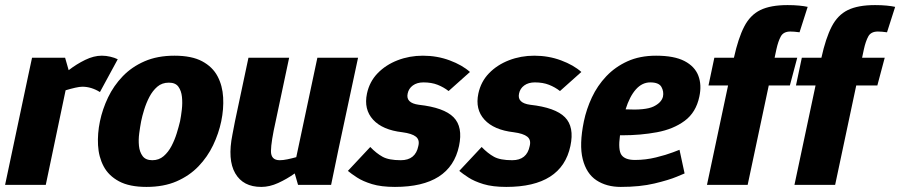

<svg xmlns="http://www.w3.org/2000/svg" viewBox="-31 -727 3540 755"><path d="M362 -365Q328 -386 293 -386Q282 -386 264.5 -382Q247 -378 227 -372L149 0H-11L80 -430L95 -500H225L239 -451Q270 -475 304 -491.5Q338 -508 369 -508Q369 -508 370 -508Q386 -508 403 -504Q420 -500 432 -494Z M362 -250Q372 -298 394 -344Q416 -390 451.5 -427Q487 -464 537.5 -486Q588 -508 655 -508Q723 -508 764 -486Q805 -464 824.5 -427Q844 -390 846.5 -344Q849 -298 839 -250Q829 -202 807 -156Q785 -110 749.5 -73Q714 -36 663.5 -14Q613 8 545 8Q478 8 437 -14Q396 -36 376.5 -73Q357 -110 354.5 -156Q352 -202 362 -250ZM524 -250Q520 -229 516.5 -203Q513 -177 515.5 -153Q518 -129 530 -113Q542 -97 568 -97Q594 -97 612.5 -113Q631 -129 643.5 -153Q656 -177 664 -203Q672 -229 677 -250Q681 -270 684 -296Q687 -322 684.5 -346Q682 -370 670.5 -386Q659 -402 633 -402Q606 -402 587.5 -386Q569 -370 556.5 -346Q544 -322 536 -296Q528 -270 524 -250Z M996 8Q925 8 894 -45.5Q863 -99 883 -198L893 -250L946 -500H1106L1053 -250Q1035 -170 1034.5 -133.5Q1034 -97 1069 -97Q1082 -97 1099 -100.5Q1116 -104 1134 -109L1217 -500H1377L1300 -140L1271 0H1141L1128 -45Q1097 -23 1063 -7.5Q1029 8 997 8H996Z M1337 -55 1425 -149Q1449 -124 1473.5 -110.5Q1498 -97 1545 -97Q1603 -97 1614 -153Q1620 -177 1604.5 -189.5Q1589 -202 1551 -207Q1473 -216 1436 -256.5Q1399 -297 1412 -359Q1422 -406 1454 -439Q1486 -472 1532.5 -490Q1579 -508 1632 -508Q1688 -508 1737.5 -489.5Q1787 -471 1817 -444L1733 -369Q1714 -384 1690 -393.5Q1666 -403 1634 -403Q1609 -403 1592.5 -391Q1576 -379 1572 -359Q1564 -322 1616 -315Q1715 -304 1752.5 -266Q1790 -228 1774 -153Q1740 8 1522 8Q1468 8 1432 -3Q1396 -14 1373 -29Q1350 -44 1337 -55Z M1775 -55 1863 -149Q1887 -124 1911.5 -110.5Q1936 -97 1983 -97Q2041 -97 2052 -153Q2058 -177 2042.5 -189.5Q2027 -202 1989 -207Q1911 -216 1874 -256.5Q1837 -297 1850 -359Q1860 -406 1892 -439Q1924 -472 1970.5 -490Q2017 -508 2070 -508Q2126 -508 2175.5 -489.5Q2225 -471 2255 -444L2171 -369Q2152 -384 2128 -393.5Q2104 -403 2072 -403Q2047 -403 2030.5 -391Q2014 -379 2010 -359Q2002 -322 2054 -315Q2153 -304 2190.5 -266Q2228 -228 2212 -153Q2178 8 1960 8Q1906 8 1870 -3Q1834 -14 1811 -29Q1788 -44 1775 -55Z M2526 -403Q2494 -403 2469.5 -375.5Q2445 -348 2429 -297Q2507 -293 2538.5 -308Q2570 -323 2576 -347Q2580 -367 2570 -385Q2560 -403 2526 -403ZM2641 -138 2661 -45Q2661 -45 2630 -32Q2599 -19 2542.5 -5.5Q2486 8 2410 8Q2354 8 2314.5 -18Q2275 -44 2260.5 -101Q2246 -158 2265 -250Q2275 -298 2296.5 -344Q2318 -390 2353 -427Q2388 -464 2436.5 -486Q2485 -508 2549 -508Q2620 -508 2660.5 -487Q2701 -466 2715 -429.5Q2729 -393 2719 -347Q2706 -285 2661.5 -252Q2617 -219 2552.5 -207Q2488 -195 2416 -195H2407Q2399 -137 2413 -117.5Q2427 -98 2466 -98Q2508 -98 2548.5 -108Q2589 -118 2615 -128Q2641 -138 2641 -138Z M2749 0 2832 -391H2755L2778 -500H2855Q2872 -577 2895.5 -622.5Q2919 -668 2959 -687.5Q2999 -707 3066 -707Q3091 -707 3111.5 -705Q3132 -703 3145 -700L3113 -600Q3092 -603 3077 -603Q3050 -603 3039.5 -584Q3029 -565 3022 -533L3015 -500H3104L3075 -391H2992L2909 0Z M3093 0 3176 -391H3099L3122 -500H3199Q3216 -577 3239.5 -622.5Q3263 -668 3303 -687.5Q3343 -707 3410 -707Q3435 -707 3455.5 -705Q3476 -703 3489 -700L3457 -600Q3436 -603 3421 -603Q3394 -603 3383.5 -584Q3373 -565 3366 -533L3359 -500H3448L3419 -391H3336L3253 0Z"/></svg>

Font: Epunda Sans ExtraBold
Style: Italic
Weight: 800
Italic angle: -12.0243°
Designer: Simon Atzbach
Foundry: typofactur
Version: Version 2.204; ttfautohint (v1.8.4.7-5d5b)